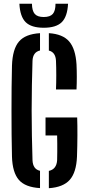

<svg xmlns="http://www.w3.org/2000/svg" viewBox="-20 -982 461 1010"><path d="M190.5 7.5Q112.5 3 79 -36Q45.5 -75 43 -158Q41.5 -213 41 -274.2Q40.5 -335.5 40.5 -398.2Q40.5 -461 41 -521.8Q41.5 -582.5 43 -637Q46 -724 79.8 -763.5Q113.5 -803 190.5 -807.5V-716.5Q171.5 -712 161.8 -698.5Q152 -685 151 -662Q149 -599.5 147.8 -533.5Q146.5 -467.5 146.5 -400.5Q146.5 -333.5 147.8 -267.5Q149 -201.5 151 -139Q152 -116 161.5 -102Q171 -88 190.5 -83.5ZM237 8V-83Q257.5 -87.5 268.2 -101.5Q279 -115.5 280.5 -139Q281 -158 281.2 -181.2Q281.5 -204.5 281.2 -227.2Q281 -250 280.5 -269.5H219.5V-364H386Q387.5 -322 387.2 -269Q387 -216 385 -158Q381.5 -75 347 -36Q312.5 3 237 8ZM274.5 -511.5Q276 -545.5 276 -586.8Q276 -628 274.5 -662Q273.5 -684.5 264.2 -698Q255 -711.5 237 -716V-807.5Q310 -803 343.8 -764Q377.5 -725 382.5 -643Q384 -612 384 -577.2Q384 -542.5 382.5 -511.5ZM210 -836Q145 -836 115.2 -865.2Q85.5 -894.5 82 -962.5H148Q148.5 -925 162.8 -908.8Q177 -892.5 210 -892.5Q243.5 -892.5 257.8 -908.8Q272 -925 272 -962.5H338Q334.5 -894.5 304.8 -865.2Q275 -836 210 -836Z"/></svg>

Font: Big Shoulders Stencil Display Thin
Style: Bold
Weight: 700
Version: Version 2.001